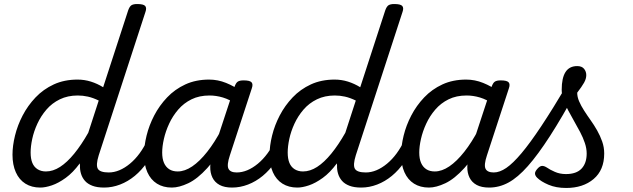

<svg xmlns="http://www.w3.org/2000/svg" viewBox="-20 -914 3142 953"><path d="M180 17Q137 17 106 -2.5Q75 -22 58.5 -59Q42 -96 42 -146Q42 -190 54.5 -241Q67 -292 92.5 -341Q118 -390 156.5 -430.5Q195 -471 247 -495Q299 -519 365 -519Q399 -519 431 -509Q463 -499 492 -481L616 -862Q623 -882 632.5 -888Q642 -894 661 -894Q692 -894 700.5 -884.5Q709 -875 702 -855L470 -143Q455 -95 465.5 -76.5Q476 -58 520 -58Q532 -58 537.5 -46.5Q543 -35 540.5 -20.5Q538 -6 527 5.5Q516 17 497 17Q462 17 438.5 8Q415 -1 401.5 -16.5Q388 -32 382 -52Q376 -72 377 -93L376 -103Q342 -57 306 -31Q270 -5 237.5 6Q205 17 180 17ZM208 -63Q243 -63 278 -85.5Q313 -108 348.5 -151.5Q384 -195 418 -255L470 -415Q441 -429 416 -434.5Q391 -440 366 -440Q316 -440 277 -421Q238 -402 210.5 -370Q183 -338 165.5 -300Q148 -262 140 -224.5Q132 -187 132 -157Q132 -126 140.5 -105.5Q149 -85 166.5 -74Q184 -63 208 -63Z M497 17Q483 17 476.5 5.5Q470 -6 472.5 -20.5Q475 -35 487 -46.5Q499 -58 520 -58Q546 -58 572.5 -69Q599 -80 625 -101.5Q651 -123 673 -153Q695 -183 712 -220Q717 -235 729.5 -234.5Q742 -234 751.5 -224.5Q761 -215 757 -201Q739 -150 711 -109.5Q683 -69 649 -41Q615 -13 576 2Q537 17 497 17Z M833 17Q790 17 759 -2.5Q728 -22 711.5 -59Q695 -96 695 -146Q695 -190 707.5 -241Q720 -292 745.5 -341Q771 -390 809.5 -430.5Q848 -471 900 -495Q952 -519 1018 -519Q1061 -519 1102 -502.5Q1143 -486 1176 -461L1163 -392Q1120 -420 1086.5 -430Q1053 -440 1020 -440Q969 -440 930.5 -421Q892 -402 864.5 -370Q837 -338 819.5 -300Q802 -262 793.5 -224.5Q785 -187 785 -157Q785 -126 794 -105.5Q803 -85 820 -74Q837 -63 862 -63Q897 -63 934 -88Q971 -113 1008.5 -160.5Q1046 -208 1080 -273L1102 -229Q1058 -134 1009 -80Q960 -26 914.5 -4.5Q869 17 833 17ZM1132 17Q1094 17 1070 4Q1046 -9 1034.5 -32.5Q1023 -56 1023.5 -86.5Q1024 -117 1035 -152L1144 -483Q1151 -503 1160.5 -509Q1170 -515 1189 -515Q1220 -515 1228.5 -505.5Q1237 -496 1230 -476L1121 -143Q1105 -95 1114 -76.5Q1123 -58 1155 -58Q1169 -58 1174.5 -46.5Q1180 -35 1178 -20.5Q1176 -6 1164.5 5.5Q1153 17 1132 17Z M1132 17Q1118 17 1111.5 5.5Q1105 -6 1107.5 -20.5Q1110 -35 1122 -46.5Q1134 -58 1155 -58Q1181 -58 1207.5 -69Q1234 -80 1260 -101.5Q1286 -123 1308 -153Q1330 -183 1347 -220Q1352 -235 1364.5 -234.5Q1377 -234 1386.5 -224.5Q1396 -215 1392 -201Q1374 -150 1346 -109.5Q1318 -69 1284 -41Q1250 -13 1211 2Q1172 17 1132 17Z M1456 17Q1413 17 1382 -2.5Q1351 -22 1334.5 -59Q1318 -96 1318 -146Q1318 -190 1330.5 -241Q1343 -292 1368.5 -341Q1394 -390 1432.5 -430.5Q1471 -471 1523 -495Q1575 -519 1641 -519Q1675 -519 1707 -509Q1739 -499 1768 -481L1892 -862Q1899 -882 1908.5 -888Q1918 -894 1937 -894Q1968 -894 1976.5 -884.5Q1985 -875 1978 -855L1746 -143Q1731 -95 1741.5 -76.5Q1752 -58 1796 -58Q1808 -58 1813.5 -46.5Q1819 -35 1816.5 -20.5Q1814 -6 1803 5.5Q1792 17 1773 17Q1738 17 1714.5 8Q1691 -1 1677.5 -16.5Q1664 -32 1658 -52Q1652 -72 1653 -93L1652 -103Q1618 -57 1582 -31Q1546 -5 1513.5 6Q1481 17 1456 17ZM1484 -63Q1519 -63 1554 -85.5Q1589 -108 1624.5 -151.5Q1660 -195 1694 -255L1746 -415Q1717 -429 1692 -434.5Q1667 -440 1642 -440Q1592 -440 1553 -421Q1514 -402 1486.5 -370Q1459 -338 1441.5 -300Q1424 -262 1416 -224.5Q1408 -187 1408 -157Q1408 -126 1416.5 -105.5Q1425 -85 1442.5 -74Q1460 -63 1484 -63Z M1773 17Q1759 17 1752.5 5.5Q1746 -6 1748.5 -20.5Q1751 -35 1763 -46.5Q1775 -58 1796 -58Q1822 -58 1848.5 -69Q1875 -80 1901 -101.5Q1927 -123 1949 -153Q1971 -183 1988 -220Q1993 -235 2005.5 -234.5Q2018 -234 2027.5 -224.5Q2037 -215 2033 -201Q2015 -150 1987 -109.5Q1959 -69 1925 -41Q1891 -13 1852 2Q1813 17 1773 17Z M2109 17Q2066 17 2035 -2.5Q2004 -22 1987.5 -59Q1971 -96 1971 -146Q1971 -190 1983.5 -241Q1996 -292 2021.5 -341Q2047 -390 2085.5 -430.5Q2124 -471 2176 -495Q2228 -519 2294 -519Q2337 -519 2378 -502.5Q2419 -486 2452 -461L2439 -392Q2396 -420 2362.5 -430Q2329 -440 2296 -440Q2245 -440 2206.5 -421Q2168 -402 2140.5 -370Q2113 -338 2095.5 -300Q2078 -262 2069.5 -224.5Q2061 -187 2061 -157Q2061 -126 2070 -105.5Q2079 -85 2096 -74Q2113 -63 2138 -63Q2173 -63 2210 -88Q2247 -113 2284.5 -160.5Q2322 -208 2356 -273L2378 -229Q2334 -134 2285 -80Q2236 -26 2190.5 -4.5Q2145 17 2109 17ZM2408 17Q2370 17 2346 4Q2322 -9 2310.5 -32.5Q2299 -56 2299.5 -86.5Q2300 -117 2311 -152L2420 -483Q2427 -503 2436.5 -509Q2446 -515 2465 -515Q2496 -515 2504.5 -505.5Q2513 -496 2506 -476L2397 -143Q2381 -95 2390 -76.5Q2399 -58 2431 -58Q2445 -58 2450.5 -46.5Q2456 -35 2454 -20.5Q2452 -6 2440.5 5.5Q2429 17 2408 17Z M2408 17Q2389 17 2383 5.5Q2377 -6 2381.5 -20.5Q2386 -35 2399 -46.5Q2412 -58 2431 -58Q2460 -58 2493 -80.5Q2526 -103 2568.5 -153.5Q2611 -204 2666.5 -287.5Q2722 -371 2795 -494Q2803 -507 2817.5 -505Q2832 -503 2841.5 -492.5Q2851 -482 2844 -468Q2770 -332 2710 -239Q2650 -146 2600 -89.5Q2550 -33 2504 -8Q2458 17 2408 17Z M2790 19Q2740 19 2702.5 3Q2665 -13 2646 -32Q2636 -42 2635.5 -52.5Q2635 -63 2649 -78Q2660 -90 2670.5 -90.5Q2681 -91 2695 -82Q2709 -72 2734 -61Q2759 -50 2789 -50Q2841 -50 2866.5 -77Q2892 -104 2892 -152Q2892 -177 2883 -204Q2874 -231 2859.5 -258.5Q2845 -286 2829.5 -313Q2814 -340 2799.5 -367.5Q2785 -395 2776.5 -420Q2768 -445 2768 -468Q2768 -527 2787 -556.5Q2806 -586 2845 -586Q2868 -586 2879 -572.5Q2890 -559 2890 -541Q2890 -523 2879 -503.5Q2868 -484 2845 -454Q2845 -433 2854.5 -411Q2864 -389 2879 -365.5Q2894 -342 2911.5 -317.5Q2929 -293 2944 -266.5Q2959 -240 2969 -211.5Q2979 -183 2979 -152Q2979 -70 2926.5 -25.5Q2874 19 2790 19Z"/></svg>

Font: Playwrite HR
Style: Regular
Weight: 400
Designer: Veronika Burian, José Scaglione
Foundry: TypeTogether
Version: Version 1.002